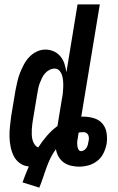

<svg xmlns="http://www.w3.org/2000/svg" viewBox="-20 -755 540 879"><path d="M160 104 83 80Q90 61 97 43Q104 25 112 7Q88 5 70 -8.5Q52 -22 42.5 -41.5Q33 -61 28.5 -83.5Q24 -106 23.5 -129Q23 -152 25.5 -175.5Q28 -199 31 -222L51 -342Q55 -362 59.5 -382Q64 -402 71.5 -421Q79 -440 89 -459Q99 -478 113.5 -493.5Q128 -509 147.5 -518.5Q167 -528 187 -528Q208 -528 226 -520Q244 -512 256.5 -497Q269 -482 275 -463Q281 -444 284 -424L335 -735H437L352 -221H362Q387 -221 411 -213.5Q435 -206 449.5 -188.5Q464 -171 468 -146Q472 -121 468 -96Q464 -75 454 -54Q444 -33 425.5 -18.5Q407 -4 385 2Q363 8 342 8Q323 8 304.5 3.5Q286 -1 271.5 -11.5Q257 -22 248 -38Q239 -54 236 -72Q221 -52 210.5 -30Q200 -8 192 14.5Q184 37 176.5 59.5Q169 82 160 104ZM155 -80Q173 -108 195 -133.5Q217 -159 243 -178L263 -300Q266 -314 267.5 -327.5Q269 -341 269.5 -355Q270 -369 269 -382.5Q268 -396 264.5 -408.5Q261 -421 252.5 -431Q244 -441 230 -441Q218 -441 206.5 -435Q195 -429 186.5 -419.5Q178 -410 172.5 -398.5Q167 -387 162.5 -375.5Q158 -364 155.5 -352Q153 -340 151 -328L131 -208Q129 -196 127.5 -184Q126 -172 125.5 -160.5Q125 -149 125.5 -137Q126 -125 129 -114Q132 -103 138.5 -93.5Q145 -84 155 -80ZM351 -63Q358 -63 365 -67.5Q372 -72 376 -78.5Q380 -85 382 -92Q384 -99 385 -107Q387 -114 387 -121.5Q387 -129 384.5 -135.5Q382 -142 376 -146Q370 -150 363 -150Q357 -150 351 -149.5Q345 -149 340 -148L336 -122Q334 -113 333.5 -104.5Q333 -96 334 -87.5Q335 -79 339 -71Q343 -63 351 -63Z"/></svg>

Font: Iosevka Term Curly Oblique
Style: Bold
Weight: 700
Italic angle: -9°
Designer: Belleve Invis
Foundry: Belleve Invis
Version: Version 32.3.0